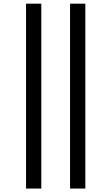

<svg xmlns="http://www.w3.org/2000/svg" viewBox="-20 -831 611 1069"><path d="M125 218.8V-810.5H210V218.8ZM370.1 218.8V-810.5H455.1V218.8Z"/></svg>

Font: Gen Shin Gothic Regular
Style: Regular
Weight: 400
Designer: [Source Han Sans]
Ryoko NISHIZUKA  (kana & ideographs); Paul D. Hunt (Latin, Greek & Cyrillic); Wenlong ZHANG  (bopomofo
Version: Version 1.002.20150607